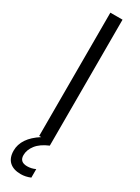

<svg xmlns="http://www.w3.org/2000/svg" viewBox="-255 -759 729 998"><g transform="rotate(30 109.0 -260.0)"><path d="M74 -740H147V16Q99 36 76 65.5Q53 95 53 127Q53 168 98 168Q123 168 147 157V208Q118 220 90 220Q45 220 21 197.5Q-3 175 -3 132Q-3 57 86 0H74Z"/></g></svg>

Font: Encode Sans Compressed
Style: Regular
Weight: 400
Designer: Pablo Impallari, Andres Torresi
Foundry: Pablo Impallari, Andres Torresi
Version: Version 1.000; ttfautohint (v1.00) -l 8 -r 50 -G 200 -x 14 -